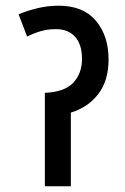

<svg xmlns="http://www.w3.org/2000/svg" viewBox="-20 -652 437 672"><path d="M186 -632Q271 -632 315.5 -579.5Q360 -527 360 -444Q360 -370 324 -323Q288 -276 228 -258V0H137V-327Q206 -330 236.5 -362.5Q267 -395 267 -446Q267 -496 243 -523Q219 -550 176 -550Q147 -550 123 -543Q99 -536 75 -524L45 -602Q77 -615 112 -623.5Q147 -632 186 -632Z"/></svg>

Font: Noto Sans Devanagari UI Condensed Medium
Style: Regular
Weight: 500
Width: 3
Designer: Jelle Bosma - Monotype Design Team
Foundry: Monotype Imaging Inc.
Version: Version 2.003